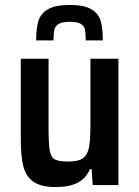

<svg xmlns="http://www.w3.org/2000/svg" viewBox="-20 -747 562 775"><path d="M64 -185V-510H176V-234Q176 -165 181 -138Q186 -111 202 -103Q218 -95 257 -95Q297 -95 315.5 -109Q334 -123 339.5 -153.5Q345 -184 345 -244V-510H458V0H354L350 -64H343Q327 -27 293.5 -9.5Q260 8 205 8Q146 8 115.5 -13Q85 -34 74.5 -74.5Q64 -115 64 -185ZM395 -584H326Q326 -613 323 -627.5Q320 -642 306.5 -650.5Q293 -659 262 -659Q231 -659 217 -650.5Q203 -642 199.5 -627Q196 -612 196 -584H126Q126 -633 135 -662.5Q144 -692 173.5 -709.5Q203 -727 262 -727Q320 -727 349 -709.5Q378 -692 386.5 -662.5Q395 -633 395 -584Z"/></svg>

Font: Saira Semi Condensed Medium
Style: Regular
Weight: 500
Width: 4
Designer: Hector Gatti with collaboration of the Omnibus-Type team
Foundry: Omnibus-Type
Version: Version 1.001; ttfautohint (v1.8)